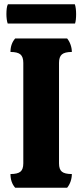

<svg xmlns="http://www.w3.org/2000/svg" viewBox="-20 -878 385 898"><path d="M51 0Q29 -25 29 -64Q62 -64 75.5 -75Q89 -86 89 -114V-584Q89 -612 75.5 -623.5Q62 -635 29 -635Q29 -673 51 -698H294Q304 -686 310 -669Q316 -652 316 -635Q283 -635 269.5 -623.5Q256 -612 256 -584V-114Q256 -86 269.5 -75Q283 -64 316 -64Q316 -46 310 -29Q304 -12 294 0ZM16 -768Q13 -776 11.5 -788Q10 -800 10 -812Q10 -826 11.5 -838.5Q13 -851 17 -858H330Q333 -850 334.5 -837.5Q336 -825 336 -812Q336 -783 331 -768Z"/></svg>

Font: Calistoga
Style: Regular
Weight: 400
Designer: Yvonne Schuttler, Eben Sorkin
Foundry: www.sorkintype.com
Version: Version 1.010; ttfautohint (v1.8.4.7-5d5b)